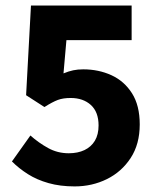

<svg xmlns="http://www.w3.org/2000/svg" viewBox="-20 -655 568 687"><path d="M247.1 12Q195.2 12 153.7 0.2Q112.2 -11.5 79.9 -31.9Q47.6 -52.4 22.7 -77.3L88.8 -170.2Q117.8 -144.3 151.8 -125.5Q185.8 -106.6 226 -106.6Q258.5 -106.6 282.5 -118.1Q306.4 -129.6 319.6 -151.6Q332.7 -173.7 332.7 -206.2Q332.7 -254.3 305.1 -279.4Q277.5 -304.4 232.9 -304.4Q205.8 -304.4 186.9 -297.4Q168 -290.3 139 -272L73.4 -314.3L90.8 -635.1H451V-511.5H217.7L207.2 -392.4Q225.8 -400.1 242 -403.5Q258.1 -406.9 277.8 -406.9Q332.6 -406.9 378.7 -385.9Q424.7 -364.8 452.4 -321.1Q480 -277.4 480 -209.9Q480 -139.4 447.7 -89.9Q415.4 -40.3 362.4 -14.1Q309.4 12 247.1 12Z"/></svg>

Font: SourceSans3VF
Style: Regular
Weight: 200
Designer: Paul D. Hunt
Foundry: Adobe
Version: Version 3.052;hotconv 1.1.0;makeotfexe 2.6.0